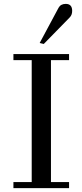

<svg xmlns="http://www.w3.org/2000/svg" viewBox="-20 -967 420 987"><path d="M335 -31V0H49V-31H143V-658H49V-689H335V-658H242V-31ZM351 -911Q351 -890 338 -877L205 -741L184 -746L281 -927Q292 -947 318 -947Q351 -947 351 -911Z"/></svg>

Font: GFS Didot
Style: Regular
Weight: 400
Designer: Takis Katsoulidis and George D. Matthiopoulos
Foundry: Takis Katsoulidis and George D. Matthiopoulos
Version: Version 1.0